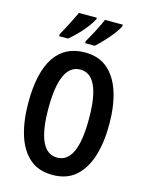

<svg xmlns="http://www.w3.org/2000/svg" viewBox="-137 -1020 851 1113"><g transform="rotate(15 288.5 -463.5)"><path d="M532 -358Q532 -248 506 -165.5Q480 -83 426.5 -36.5Q373 10 289 10Q204 10 150.5 -37Q97 -84 71.5 -167Q46 -250 46 -359Q46 -540 107.5 -632.5Q169 -725 289 -725Q373 -725 426.5 -678.5Q480 -632 506 -549.5Q532 -467 532 -358ZM167 -358Q167 -94 289 -94Q349 -94 379.5 -159Q410 -224 410 -358Q410 -622 289 -622Q167 -622 167 -358ZM458 -928Q449 -907 427 -878.5Q405 -850 379 -822.5Q353 -795 333 -777H275V-789Q299 -830 321 -873Q343 -916 351 -937H458ZM302 -928Q291 -906 270.5 -879Q250 -852 224 -825Q198 -798 172 -777H119V-789Q143 -832 164 -873.5Q185 -915 195 -937H302Z"/></g></svg>

Font: Noto Sans Devanagari UI ExtraCondensed SemiBold
Style: Regular
Weight: 600
Width: 2
Designer: Jelle Bosma - Monotype Design Team
Foundry: Monotype Imaging Inc.
Version: Version 2.004; ttfautohint (v1.8.4.7-5d5b)